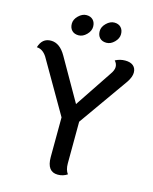

<svg xmlns="http://www.w3.org/2000/svg" viewBox="-135 -1015 883 1111"><g transform="rotate(15 306.5 -459.5)"><path d="M464 -871.5Q464 -846 442 -824Q420 -802 394.5 -802Q369 -802 354.5 -817Q340 -832 340 -857.5Q340 -883 362.5 -905Q385 -927 410 -927Q435 -927 449.5 -912Q464 -897 464 -871.5ZM297 -871.5Q297 -846 275 -824Q253 -802 227.5 -802Q202 -802 187.5 -817Q173 -832 173 -857.5Q173 -883 195.5 -905Q218 -927 243 -927Q268 -927 282.5 -912Q297 -897 297 -871.5ZM320 8Q255 8 255 -80L256 -318L73 -634Q48 -672 13 -673Q30 -731 83 -731Q136 -731 173 -666L317 -414L464 -634Q483 -660 483 -680Q483 -700 468 -716Q496 -731 527.5 -731Q559 -731 576 -716.5Q593 -702 593 -676Q593 -650 571 -617L361 -320L360 -70Q360 -31 377 -9Q352 8 320 8Z"/></g></svg>

Font: Laila Medium
Style: Regular
Weight: 500
Designer: Hitesh Malaviya
Foundry: Indian Type Foundry
Version: Version 1.302;PS 1.0;hotconv 1.0.78;makeotf.lib2.5.61930; tt